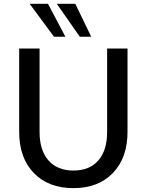

<svg xmlns="http://www.w3.org/2000/svg" viewBox="-20 -972 755 1002"><path d="M186.5 -284.2Q186.5 -187.5 232.9 -134.8Q279.3 -82 363.3 -82Q447.3 -82 493.2 -134.8Q539.1 -187.5 539.1 -284.2V-718.8H645.5V-284.2Q645.5 -148.4 569.3 -69.3Q493.2 9.8 363.3 9.8Q232.4 9.8 156.2 -69.3Q80.1 -148.4 80.1 -284.2V-718.8H186.5ZM134.8 -952.1H230.5L321.3 -780.3H261.7ZM276.4 -952.1H373L456.1 -780.3H396.5Z"/></svg>

Font: Min Sans Medium
Style: Regular
Weight: 500
Designer: Jinseong-Kim, NotoSansCJK, Nunito
Foundry: Jinseong-Kim
Version: Version 1.400;Glyphs 3.1.2 (3151)